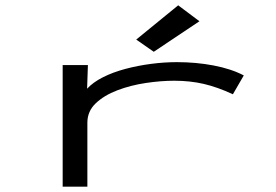

<svg xmlns="http://www.w3.org/2000/svg" viewBox="-20 -702 1040 723"><path d="M216 1V-457H311L308 -368Q330 -392 367.5 -411Q405 -430 452 -442.5Q499 -455 549 -461.5Q599 -468 646 -468Q718 -468 784 -455.5Q850 -443 898 -418L857 -347Q799 -374 747.5 -386Q696 -398 636 -398Q586 -398 529 -389.5Q472 -381 422 -362Q372 -343 340.5 -313Q309 -283 309 -240V1ZM559 -507 493 -553 651 -682 731 -622Z"/></svg>

Font: Inconsolata UltraExpanded Thin
Style: Regular
Weight: 100
Width: 9
Monospace: yes
Designer: Raph Levien, Cyreal, Brenton Simpson
Foundry: Raph Levien, Cyreal, Google
Version: Version 3.100; ttfautohint (v1.8.4.7-5d5b)